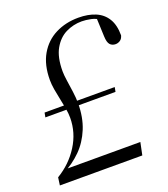

<svg xmlns="http://www.w3.org/2000/svg" viewBox="-124 -748 731 836"><g transform="rotate(-20 242.0 -329.5)"><path d="M10 0 15 -36Q77 -73 115 -133Q153 -193 153 -262Q153 -282 149 -305Q145 -328 139.5 -353Q134 -378 130 -402Q126 -426 126 -446Q126 -516 153.5 -563.5Q181 -611 228.5 -635Q276 -659 335 -659Q380 -659 413.5 -645Q447 -631 465.5 -601Q484 -571 484 -523Q480 -508 470 -501.5Q460 -495 449 -495Q433 -495 423.5 -505.5Q414 -516 413 -544L409 -643L427 -614Q410 -629 386 -634Q362 -639 343 -639Q304 -639 269.5 -622Q235 -605 213 -566.5Q191 -528 191 -463Q191 -446 195 -419Q199 -392 203 -363Q207 -334 207 -310Q207 -244 186 -193Q165 -142 129 -106Q93 -70 46 -46L55 -58H404L392 0ZM52 -300 56 -321H381L377 -300Z"/></g></svg>

Font: Source Serif 4 60pt
Style: Italic
Weight: 400
Italic angle: -12°
Version: Version 4.004;hotconv 1.0.116;makeotfexe 2.5.65601